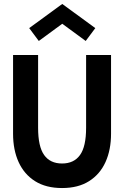

<svg xmlns="http://www.w3.org/2000/svg" viewBox="-20 -938 619 970"><path d="M293.5 12Q212.5 12 157.5 -22.5Q102.5 -57 74.2 -118.8Q46 -180.5 46 -262.5V-660H172.5V-292.5Q172.5 -197.5 203 -154.8Q233.5 -112 293.5 -112Q353.5 -112 384.2 -154.8Q415 -197.5 415 -292.5V-660H541V-262.5Q541 -181 513 -119.2Q485 -57.5 430 -22.8Q375 12 293.5 12ZM413 -731 294.5 -818 176 -731 127.5 -796 294.5 -918 461.5 -796Z"/></svg>

Font: Lucymar Sans SemiBold
Style: Regular
Weight: 600
Foundry: The League of Moveable Type (original font) / Main changes by Cristiano Sobral with portions from Mirco Monsees
Version: Version 2.001;August 30, 2020;FontCreator 13.0.0.2681 64-bit